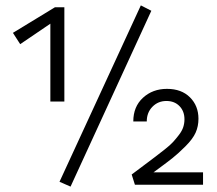

<svg xmlns="http://www.w3.org/2000/svg" viewBox="-20 -686 806 713"><path d="M503 -666 542 -646 242 7 201 -11ZM219 -309H167V-598L55 -522L28 -564L184 -659H219ZM550 -46H734V0H481L469 -38Q485 -50 513 -71Q541 -92 555.5 -103Q570 -114 591 -130.5Q612 -147 622.5 -158.5Q633 -170 644.5 -185Q656 -200 660.5 -214Q665 -228 665 -243Q665 -273 646.5 -292Q628 -311 598 -311Q567 -311 546 -289.5Q525 -268 525 -235H475Q475 -290 511 -323Q547 -356 600 -356Q654 -356 685.5 -324.5Q717 -293 717 -245Q717 -217 706.5 -193.5Q696 -170 669 -143Q642 -116 620 -98.5Q598 -81 550 -46Z"/></svg>

Font: EauTestInfant
Style: Regular
Weight: 400
Designer: Christian Thalmann (Catharsis Fonts)
Version: Version 0.001;PS 000.001;hotconv 1.0.88;makeotf.lib2.5.64775